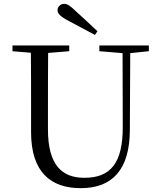

<svg xmlns="http://www.w3.org/2000/svg" viewBox="-20 -965 837 1001"><path d="M488 -802C450 -838 413 -873 377 -905C346 -935 331 -945 315 -945C295 -945 280 -930 280 -912C280 -895 294 -879 336 -857C382 -832 428 -808 475 -783ZM498 -698 619 -688 620 -306C621 -114 556 -38 420 -38C302 -38 230 -105 230 -291V-391C230 -493 230 -591 231 -689L341 -698V-728H45V-698L141 -690C142 -591 142 -491 142 -391V-276C142 -66 246 16 401 16C567 16 656 -82 657 -286L659 -688L756 -698V-728H498Z"/></svg>

Font: Source Han Serif CN
Style: Regular
Weight: 400
Designer: Ryoko NISHIZUKA 西塚涼子 (kana & ideographs); Frank Grießhammer (Latin, Greek & Cyrillic); Wenlong ZHANG 张文龙 (bopomofo); San
Foundry: Adobe
Version: Version 2.003;hotconv 1.1.1;makeotfexe 2.6.0